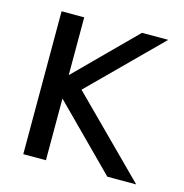

<svg xmlns="http://www.w3.org/2000/svg" viewBox="-84 -602 652 680"><g transform="rotate(15 242.0 -262.0)"><path d="M143.1 -523.9V-312L355 -523.9H451.2L200.2 -273.9L474.1 0H368.2L143.1 -226.1V0H60.1V-523.9Z"/></g></svg>

Font: Miedinger*
Style: Book
Weight: 400
Version: Version 001.000